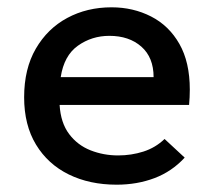

<svg xmlns="http://www.w3.org/2000/svg" viewBox="-20 -494 590 525"><path d="M299 11Q225 11 168 -17Q111 -45 78.5 -98.5Q46 -152 46 -228Q46 -306 78 -361Q110 -416 164 -445Q218 -474 285 -474Q344 -474 393 -449Q442 -424 470.5 -374Q499 -324 499 -249Q499 -228 497 -207H143Q146 -158 169 -127.5Q192 -97 227.5 -83Q263 -69 303 -69Q339 -69 372 -79.5Q405 -90 430 -114L485 -63Q450 -25 402.5 -7Q355 11 299 11ZM146 -283H400Q400 -337 366.5 -366.5Q333 -396 279 -396Q231 -396 193 -369Q155 -342 146 -283Z"/></svg>

Font: Inconsolata SemiExpanded SemiBold
Style: Regular
Weight: 600
Width: 6
Monospace: yes
Designer: Raph Levien, Cyreal, Brenton Simpson
Foundry: Raph Levien, Cyreal, Google
Version: Version 3.001; ttfautohint (v1.8.2.53-6de2)